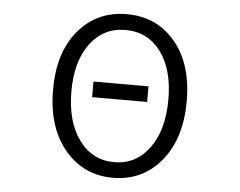

<svg xmlns="http://www.w3.org/2000/svg" viewBox="-53 -809 1106 886"><g transform="rotate(5 500.0 -366.0)"><path d="M373 -349.6V-421.9H627.9V-349.6ZM500 12.7Q363.3 12.7 276.9 -91.3Q190.4 -195.3 190.4 -369.1Q190.4 -542 276.4 -643.6Q362.3 -745.1 500 -745.1Q637.7 -745.1 723.6 -643.6Q809.6 -542 809.6 -369.1Q809.6 -195.3 723.6 -91.3Q637.7 12.7 500 12.7ZM724.6 -369.1Q724.6 -508.8 663.6 -590.3Q602.5 -671.9 500 -671.9Q398.4 -671.9 336.9 -589.8Q275.4 -507.8 275.4 -369.1Q275.4 -228.5 336.9 -144Q398.4 -59.6 500 -59.6Q601.6 -59.6 663.1 -144Q724.6 -228.5 724.6 -369.1Z"/></g></svg>

Font: GenEi Gothic M SemiLight
Style: Regular
Weight: 350
Designer: o_tamon (Modified); [Source Han Sans]
Ryoko NISHIZUKA  (kana & ideographs); Paul D. Hunt (Latin, Greek & Cyrillic); Wenl
Version: Version 1.1a;Original Version 1.004